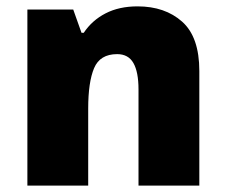

<svg xmlns="http://www.w3.org/2000/svg" viewBox="-20 -583 710 603"><path d="M412 -563Q498 -563 552 -515Q606 -467 606 -360V0H415V-302Q415 -357 399 -385Q383 -413 348 -413Q294 -413 275.5 -369Q257 -325 257 -242V0H66V-553H210L236 -480H243Q269 -519 311.5 -541Q354 -563 412 -563Z"/></svg>

Font: Noto Sans Myanmar Black
Style: Regular
Weight: 900
Designer: Monotype Design Team
Foundry: Monotype Imaging Inc.
Version: Version 2.107; ttfautohint (v1.8.4.7-5d5b)